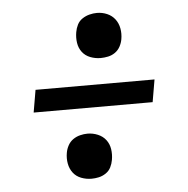

<svg xmlns="http://www.w3.org/2000/svg" viewBox="-43 -639 586 598"><g transform="rotate(-5 250.0 -340.5)"><path d="M281 -456Q264 -456 248.5 -462Q233 -468 223.5 -480.5Q214 -493 211.5 -509.5Q209 -526 212 -543Q214 -555 219.5 -566Q225 -577 235.5 -584Q246 -591 258 -594Q270 -597 281 -597Q298 -597 313 -590.5Q328 -584 337.5 -571.5Q347 -559 350 -542.5Q353 -526 350 -509Q348 -497 342 -486Q336 -475 326 -468Q316 -461 304 -458.5Q292 -456 281 -456ZM58 -305 70 -375H442L430 -305ZM220 -84Q203 -84 187.5 -90Q172 -96 162.5 -108.5Q153 -121 150 -137.5Q147 -154 150 -171Q152 -183 158 -194Q164 -205 174 -212Q184 -219 196 -222Q208 -225 219 -225Q236 -225 251.5 -218.5Q267 -212 276.5 -199.5Q286 -187 288.5 -170.5Q291 -154 288 -137Q286 -125 280.5 -114Q275 -103 264.5 -96Q254 -89 242.5 -86.5Q231 -84 220 -84Z"/></g></svg>

Font: Iosevka Web
Style: Italic
Weight: 400
Italic angle: -9°
Monospace: yes
Designer: Belleve Invis
Foundry: Belleve Invis
Version: Version 28.0.3; ttfautohint (v1.8.3)